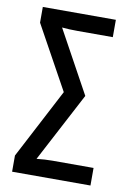

<svg xmlns="http://www.w3.org/2000/svg" viewBox="-82 -766 557 818"><g transform="rotate(10 196.5 -357.0)"><path d="M29 0H368V-76H190Q174 -76 157 -75Q140 -74 122 -72L280 -372L132 -642Q162 -639 200 -639H352V-714H36V-646L187 -372L29 -70Z"/></g></svg>

Font: Noto Sans Display Condensed
Style: Regular
Weight: 400
Width: 3
Designer: Monotype Design Team
Foundry: Monotype Imaging Inc.
Version: Version 1.900